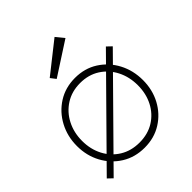

<svg xmlns="http://www.w3.org/2000/svg" viewBox="-178 -723 845 845"><g transform="rotate(-45 244.5 -301.0)"><path d="M429 -424 451 -403 43 10.5 21 -10.5ZM235 12Q175 12 128.5 -17Q82 -46 55.5 -95Q29 -144 29 -204Q29 -264 55.5 -313.8Q82 -363.5 128.5 -393Q175 -422.5 235 -422.5Q295 -422.5 341.2 -393Q387.5 -363.5 413.8 -313.8Q440 -264 440 -204Q440 -144 413.8 -95Q387.5 -46 341.2 -17Q295 12 235 12ZM235 -20Q287 -20 326 -44.2Q365 -68.5 386.5 -110.2Q408 -152 408 -204Q408 -256 386.5 -298.2Q365 -340.5 326 -365.5Q287 -390.5 235 -390.5Q183 -390.5 143.8 -365.5Q104.5 -340.5 82.8 -298.2Q61 -256 61 -204Q61 -152 82.8 -110.2Q104.5 -68.5 143.8 -44.2Q183 -20 235 -20ZM175 -476 156 -500.5 299 -613.5 329.5 -576Z"/></g></svg>

Font: League Spartan Thin Thin
Style: Regular
Weight: 250
Version: Version 2.002